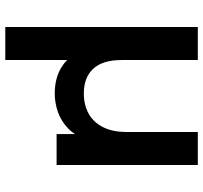

<svg xmlns="http://www.w3.org/2000/svg" viewBox="-41 -533 768 726"><g transform="rotate(90 343.0 -170.0)"><path d="M82 194V-534H207V-246Q207 -174 240 -138.5Q273 -103 333 -103Q377 -103 409.5 -121Q442 -139 460.5 -175Q479 -211 479 -264V-534H604V0H487V-70Q477 -54 464 -42Q436 -16 402 -4.5Q368 7 334 7Q281 7 242 -14Q222 -25 207 -40V194Z"/></g></svg>

Font: Montserrat Thin SemiBold
Style: Regular
Weight: 600
Version: Version 9.000